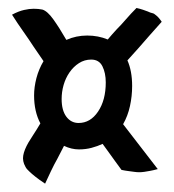

<svg xmlns="http://www.w3.org/2000/svg" viewBox="-20 -511 431 476"><path d="M357.4 -478.5Q362.3 -477.5 366.2 -473.6Q373 -468.8 380.9 -457Q365.2 -439.5 350.1 -422.4Q335 -405.3 323.2 -391.6Q308.6 -375 295.9 -361.3Q307.6 -335 307.6 -297.9Q307.6 -272.5 302.2 -248Q296.9 -223.6 285.2 -203.1L371.1 -91.8Q360.4 -88.9 352.1 -87.4Q343.8 -85.9 337.9 -85Q331.1 -84 325.2 -84Q319.3 -84 312.5 -85Q306.6 -85.9 298.3 -86.9Q290 -87.9 281.2 -89.8Q273.4 -100.6 265.1 -111.8Q256.8 -123 250 -132.8Q242.2 -143.6 234.4 -154.3Q221.7 -148.4 207 -144.5Q192.4 -140.6 175.8 -140.6Q157.2 -140.6 138.7 -149.4Q130.9 -133.8 122.1 -117.2Q114.3 -103.5 106.4 -86.9Q98.6 -70.3 91.8 -55.7Q77.1 -65.4 67.9 -72.8Q58.6 -80.1 52.7 -85.9Q45.9 -91.8 43 -97.7Q35.2 -111.3 37.6 -125.5Q40 -139.6 50.8 -158.2Q54.7 -165 62.5 -176.8Q70.3 -188.5 80.1 -205.1Q64.5 -234.4 64.5 -274.4Q64.5 -294.9 70.3 -317.4Q76.2 -339.8 87.9 -359.4Q75.2 -377.9 62.5 -396.5Q51.8 -413.1 37.6 -433.1Q23.4 -453.1 9.8 -474.6Q26.4 -483.4 39.6 -486.3Q52.7 -489.3 63.5 -489.3Q75.2 -489.3 85 -487.3Q97.7 -483.4 112.3 -462.9Q127 -442.4 144.5 -412.1Q168.9 -422.9 196.3 -422.9Q223.6 -422.9 247.1 -413.1Q257.8 -425.8 269.5 -438.5Q280.3 -449.2 292.5 -463.4Q304.7 -477.5 318.4 -491.2Q327.1 -489.3 334.5 -486.8Q341.8 -484.4 346.7 -482.4Q352.5 -479.5 357.4 -478.5ZM174.8 -206.1Q204.1 -206.1 223.1 -234.4Q242.2 -262.7 242.2 -306.6Q242.2 -330.1 233.9 -346.7Q225.6 -363.3 206.1 -363.3Q189.5 -363.3 175.8 -354.5Q162.1 -345.7 152.3 -331.5Q142.6 -317.4 137.7 -300.3Q132.8 -283.2 132.8 -265.6Q132.8 -237.3 144.5 -221.7Q156.2 -206.1 174.8 -206.1Z"/></svg>

Font: Rancho
Style: Regular
Weight: 400
Designer: Font Diner, Inc
Foundry: Font Diner, Inc
Version: Version 1.000